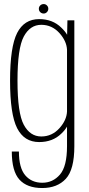

<svg xmlns="http://www.w3.org/2000/svg" viewBox="-20 -695 438 944"><path d="M187.5 229.5Q113 229.5 75.5 188Q38 146.5 38 50H73Q73 130.5 104.2 167Q135.5 203.5 188 203.5Q240 203.5 274.8 163.2Q309.5 123 309.5 23.5V-72.5Q299.5 -55 281.5 -38Q239 3.5 172.5 3.5Q99 3.5 64.2 -64.8Q29.5 -133 29.5 -298.5Q29.5 -464.5 64.2 -532.8Q99 -601 172.5 -601Q239 -601 281.5 -559Q300 -541.5 310 -524L311.5 -595H345.5V24Q345.5 139 303.5 184.2Q261.5 229.5 187.5 229.5ZM309.5 -450.5Q307.5 -492.5 273 -531.5Q236 -573 183 -573Q128 -573 97 -515.5Q66 -458 66 -298.5Q66 -139 97 -81.5Q128 -24 183 -24Q236 -24 273 -65.5Q307.5 -104.5 309.5 -146.5ZM195 -628.5Q185 -628.5 178 -635.2Q171 -642 171 -652Q171 -661.5 177.8 -668.2Q184.5 -675 195 -675Q204 -675 210.8 -668.2Q217.5 -661.5 217.5 -652Q217.5 -642.5 210.8 -635.5Q204 -628.5 195 -628.5Z"/></svg>

Font: Anybody ExtraLight
Style: Regular
Weight: 200
Designer: Tyler Finck
Foundry: Etcetera Type Company
Version: Version 1.010; ttfautohint (v1.8.3) -l 8 -r 50 -G 200 -x 14 